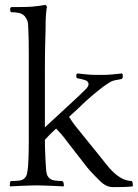

<svg xmlns="http://www.w3.org/2000/svg" viewBox="-20 -760 565 787"><path d="M22 -727 26 -731H44Q61 -731 87 -731.5Q113 -732 132 -735L167 -740L173 -731Q171 -727 170 -716.5Q169 -706 168 -694Q167 -682 167 -671Q167 -660 167 -654Q167 -638 166.5 -624Q166 -610 165.5 -591Q165 -572 164.5 -545Q164 -518 164 -476V-238L283 -348Q285 -350 292.5 -357Q300 -364 308 -371.5Q316 -379 323.5 -386.5Q331 -394 334 -397Q343 -407 343 -415Q343 -427 327.5 -432Q312 -437 297 -439L293 -443V-455L297 -459Q316 -457 335 -455Q354 -453 374 -453H402Q421 -453 440.5 -455Q460 -457 480 -459L483 -455V-441L478 -436Q468 -434 454 -431.5Q440 -429 429 -422Q414 -413 397.5 -400.5Q381 -388 364.5 -374Q348 -360 332.5 -346Q317 -332 304 -319L263 -281Q268 -274 276 -261.5Q284 -249 300 -230L389 -120Q403 -103 416.5 -85.5Q430 -68 445.5 -53.5Q461 -39 479 -29Q497 -19 520 -18L523 -14L525 0L523 4Q506 6 485 6.5Q464 7 443 7Q415 7 390 -18Q387 -21 371 -37Q355 -53 338 -73L258 -176Q241 -199 231 -210.5Q221 -222 210 -233Q188 -213 179.5 -203.5Q171 -194 164 -187Q164 -167 164.5 -153Q165 -139 165.5 -127Q166 -115 166.5 -103.5Q167 -92 168 -78Q169 -57 172 -46.5Q175 -36 183 -29Q191 -22 205.5 -20Q220 -18 235 -18L240 -13L242 0L240 4Q233 4 219 3Q205 2 189 1.5Q173 1 159 0.5Q145 0 138 0H124Q117 0 102.5 0.5Q88 1 72.5 1.5Q57 2 42.5 3Q28 4 21 4L20 0L21 -14L25 -18Q41 -18 56.5 -19.5Q72 -21 80 -29Q88 -36 90.5 -47Q93 -58 95 -78Q96 -91 96.5 -104Q97 -117 97.5 -134.5Q98 -152 98 -175.5Q98 -199 98 -234V-474Q98 -515 98 -543.5Q98 -572 97.5 -593Q97 -614 96.5 -630Q96 -646 95 -662Q94 -673 89.5 -681Q85 -689 82 -693Q72 -704 57 -707Q42 -710 26 -710L22 -714Z"/></svg>

Font: Quattrocento
Style: Regular
Weight: 400
Designer: Pablo Impallari
Foundry: Pablo Impallari, Igino Marini, Branda Gallo
Version: Version 2.000